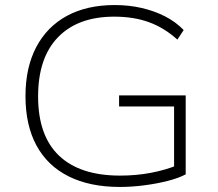

<svg xmlns="http://www.w3.org/2000/svg" viewBox="-20 -733 863 761"><path d="M455 8Q336 8 252 -34Q168 -76 124.5 -156.5Q81 -237 81 -352Q81 -465 123.5 -546Q166 -627 245 -670Q324 -713 435 -713Q491 -713 541 -701.5Q591 -690 633.5 -668.5Q676 -647 708 -614L683 -576Q631 -623 570.5 -645Q510 -667 433 -667Q289 -667 210 -585.5Q131 -504 131 -351Q131 -195 214 -116Q297 -37 456 -37Q520 -37 578 -48Q636 -59 685 -79L670 -46V-311H452V-355H716V-42Q688 -27 645 -16Q602 -5 552 1.5Q502 8 455 8Z"/></svg>

Font: Nunito Sans 10pt SemiExpanded ExtraLight
Style: Regular
Weight: 250
Width: 6
Designer: Vernon Adams
Foundry: Vernon Adams
Version: Version 3.101;gftools[0.9.27]